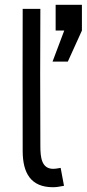

<svg xmlns="http://www.w3.org/2000/svg" viewBox="-20 -770 363 804"><path d="M202 14C215 14 228 12 248 8L234 -67C218 -64 210 -63 203 -63C154 -63 149 -111 149 -159C148 -390 148 -542 149 -733H75C74 -528 75 -403 75 -138C75 -44 110 14 202 14ZM200 -512H264L323 -642V-750H213V-642H249Z"/></svg>

Font: Kreadon Medium
Style: Regular
Weight: 500
Designer: kohakuno
Foundry: StudioGnu
Version: Version 1.000;Glyphs 3.1.2 (3151)